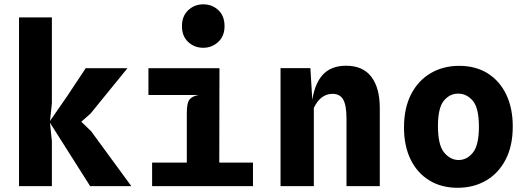

<svg xmlns="http://www.w3.org/2000/svg" viewBox="-20 -861 2440 888"><path d="M397 0 208.5 -297.5 337 -316.5 401.5 -254 587.5 0ZM68 0V-780.5H220V-383.5L211 -299V-295L220 -207.5V0ZM337 -281 208.5 -297.5 289.5 -414.5 376.5 -545.5H569.5L399 -336Z M844 -15V-339.5Q844 -386.5 857.5 -401.8Q871 -417 898.5 -421.5L844 -460.5V-487.5L995 -545.5L994 -15ZM683.5 0V-109H1150V0ZM666.5 -421.5V-545.5H995L972.5 -421.5ZM920 -640Q879 -640 850.2 -667Q821.5 -694 821.5 -740Q821.5 -786.5 850.5 -813.8Q879.5 -841 920 -841Q961 -841 989.8 -814.2Q1018.5 -787.5 1018.5 -740Q1018.5 -694 989.2 -667Q960 -640 920 -640Z M1277.5 0V-546H1415.5L1428 -340L1422 -381.5Q1432 -469 1470.8 -513Q1509.5 -557 1580.5 -557Q1658.5 -557 1697.5 -505.8Q1736.5 -454.5 1736.5 -361.5V0H1582.5V-313.5Q1582.5 -373.5 1567.5 -400.2Q1552.5 -427 1518 -427Q1489.5 -427 1467.8 -410Q1446 -393 1431.5 -362V0Z M2096.5 7.5Q2021.5 7.5 1965.8 -26.5Q1910 -60.5 1879.2 -123.2Q1848.5 -186 1848.5 -271.5Q1848.5 -361 1881.2 -424.8Q1914 -488.5 1971.8 -522.5Q2029.5 -556.5 2104 -556.5Q2180 -556.5 2235.5 -521.8Q2291 -487 2321.2 -424Q2351.5 -361 2351.5 -276Q2351.5 -186 2318.5 -122.8Q2285.5 -59.5 2228 -26Q2170.5 7.5 2096.5 7.5ZM2101 -121Q2140 -121 2167.5 -155.5Q2195 -190 2195 -275Q2195 -361.5 2166.8 -394.8Q2138.5 -428 2099 -428Q2059.5 -428 2032.5 -394.8Q2005.5 -361.5 2005.5 -277.5Q2005.5 -190 2034.2 -155.5Q2063 -121 2101 -121Z"/></svg>

Font: Spline Sans Mono
Style: Regular
Weight: 400
Monospace: yes
Designer: Eben Sorkin, Mirko Velimirovic
Foundry: Sorkin Type
Version: Version 1.004